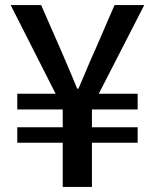

<svg xmlns="http://www.w3.org/2000/svg" viewBox="-20 -736 610 756"><path d="M227 0V-174H48V-235H227V-305H48V-367H199L22 -716H142L220 -538Q236 -501 252 -463.5Q268 -426 284 -387H289Q306 -426 321.5 -463.5Q337 -501 354 -538L431 -716H548L369 -367H522V-305H342V-235H522V-174H342V0Z"/></svg>

Font: Noto Sans JP Thin Medium
Style: Regular
Weight: 500
Version: Version 2.004-H2;hotconv 1.0.118;makeotfexe 2.5.65603